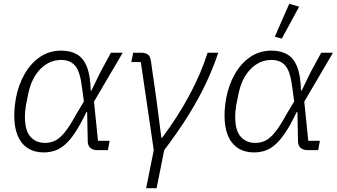

<svg xmlns="http://www.w3.org/2000/svg" viewBox="-20 -789 1772 1009"><path d="M556 -49 547 0H493Q467 0 453.5 -13Q440 -26 441 -53L438 -200H434Q403 -135 375.5 -93.5Q348 -52 321.5 -29Q295 -6 267.5 3Q240 12 209 12Q161 12 126 -10.5Q91 -33 73 -76Q55 -119 55 -181Q55 -205 57.5 -229Q60 -253 64 -275Q77 -343 109 -399.5Q141 -456 190 -489.5Q239 -523 302 -523Q351 -523 385 -503Q419 -483 437 -437Q455 -391 457 -312H460L506 -407L563 -512H625L474 -255L495 -49ZM217 -38Q244 -38 268 -49Q292 -60 318 -91Q344 -122 378 -184L421 -256L411 -329Q401 -413 375 -443.5Q349 -474 302 -474Q239 -474 192 -426Q145 -378 128 -294L116 -234Q114 -220 112.5 -205.5Q111 -191 111 -175Q111 -103 140 -70.5Q169 -38 217 -38Z M748 200 788 0 720 -463H670L680 -512H721Q745 -512 757.5 -502Q770 -492 773 -469L803 -259L828 -65H832Q915 -176 976 -290Q1037 -404 1071 -512H1127Q1103 -439 1065.5 -358Q1028 -277 973 -188Q918 -99 843 0L803 200Z M1661 -49 1652 0H1598Q1572 0 1558.5 -13Q1545 -26 1546 -53L1543 -200H1539Q1508 -135 1480.5 -93.5Q1453 -52 1426.5 -29Q1400 -6 1372.5 3Q1345 12 1314 12Q1266 12 1231 -10.5Q1196 -33 1178 -76Q1160 -119 1160 -181Q1160 -205 1162.5 -229Q1165 -253 1169 -275Q1182 -343 1214 -399.5Q1246 -456 1295 -489.5Q1344 -523 1407 -523Q1456 -523 1490 -503Q1524 -483 1542 -437Q1560 -391 1562 -312H1565L1611 -407L1668 -512H1730L1579 -255L1600 -49ZM1322 -38Q1349 -38 1373 -49Q1397 -60 1423 -91Q1449 -122 1483 -184L1526 -256L1516 -329Q1506 -413 1480 -443.5Q1454 -474 1407 -474Q1344 -474 1297 -426Q1250 -378 1233 -294L1221 -234Q1219 -220 1217.5 -205.5Q1216 -191 1216 -175Q1216 -103 1245 -70.5Q1274 -38 1322 -38ZM1552 -754 1461 -586 1424 -596 1500 -769Z"/></svg>

Font: IBM Plex Sans Light
Style: Italic
Weight: 300
Italic angle: -11.31°
Designer: Mike Abbink, Paul van der Laan, Pieter van Rosmalen
Foundry: Bold Monday
Version: Version 3.201